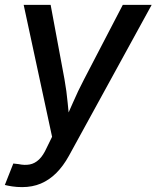

<svg xmlns="http://www.w3.org/2000/svg" viewBox="-32 -559 641 786"><path d="M-12.2 198.2 22.5 110.4 43.9 112.8Q68.8 118.2 89.6 114.3Q110.4 110.4 127.7 94Q145 77.6 159.2 45.9L181.2 1L64.9 -539.1H175.3L231.9 -234.9Q240.7 -186 245.1 -137.5Q249.5 -88.9 255.4 -40.5H223.1Q245.1 -88.9 266.1 -137.7Q287.1 -186.5 312.5 -234.9L470.7 -539.1H588.9L250 79.1Q227.1 120.6 198.5 149.2Q169.9 177.7 135.3 192.4Q100.6 207 58.6 207Q36.6 207 17.8 204.1Q-1 201.2 -12.2 198.2Z"/></svg>

Font: Inter 18pt Medium
Style: Italic
Weight: 500
Italic angle: -9.3988°
Designer: Rasmus Andersson
Foundry: rsms
Version: Version 4.001;git-66647c0bb